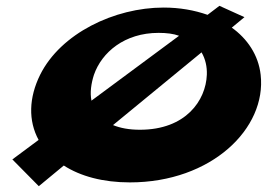

<svg xmlns="http://www.w3.org/2000/svg" viewBox="-20 -610 918 660"><path d="M22.5 -62 113.4 30 199.3 -41C256.6 -4 334.4 17 426.4 17C707.4 17 896.9 -169 876 -353C868.4 -421 830 -477 776.8 -515L820.3 -551L734.3 -590L693.5 -559C648 -575 597.4 -584 542.4 -584C373.4 -584 188.7 -495 118 -353C78.9 -274 76.8 -195 112.7 -129ZM303 -353C329.8 -430 408.1 -497 525.1 -497C553.1 -497 576.6 -494 595.5 -487L294.4 -264C288.7 -292 293.6 -324 303 -353ZM691 -353C687.6 -265 619.1 -164 461.1 -164C423.1 -164 393 -170 368.5 -180L672.8 -430C686.3 -407 692.1 -380 691 -353Z"/></svg>

Font: Hussar Milosc
Style: Obl
Weight: 700
Foundry: Cannot Into Space Fonts
Version: Version 1.02